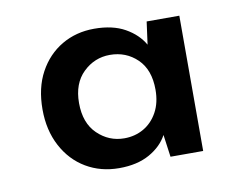

<svg xmlns="http://www.w3.org/2000/svg" viewBox="-51 -775 612 492"><g transform="rotate(-10 255.0 -528.5)"><path d="M223 -347Q175 -347 137 -369.5Q99 -392 77 -433.5Q55 -475 55 -529Q55 -585 77 -625.5Q99 -666 136.5 -688Q174 -710 221 -710Q269 -710 301 -692Q333 -674 349 -646L357 -705H442V-353H357L349 -411Q334 -383 302 -365Q270 -347 223 -347ZM249 -420Q277 -420 299.5 -433Q322 -446 335.5 -470.5Q349 -495 349 -529Q349 -581 320 -609Q291 -637 249 -637Q209 -637 179.5 -608.5Q150 -580 150 -529Q150 -477 179.5 -448.5Q209 -420 249 -420Z"/></g></svg>

Font: DM Sans 10pt SemiBold
Style: Regular
Weight: 600
Version: Version 4.004;gftools[0.9.30]